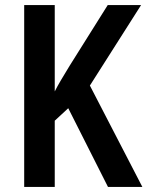

<svg xmlns="http://www.w3.org/2000/svg" viewBox="-20 -734 579 754"><path d="M539 0 333 -398 534 -714H403L253 -475C228 -434 208 -401 195 -375V-714H75V0H195V-260L248 -309L404 0Z"/></svg>

Font: Noto Sans Arabic UI Cn SmBd
Style: Regular
Weight: 600
Width: 3
Designer: Monotype Design Team, Nadine Chahine and Nizar Qandah
Foundry: Monotype Imaging Inc.
Version: Version 2.010